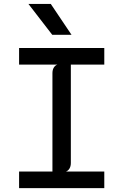

<svg xmlns="http://www.w3.org/2000/svg" viewBox="-20 -976 640 996"><path d="M79 0V-86H252V-596.5Q252 -613.5 259 -625.2Q266 -637 278 -641H79V-727H521V-641H347.5V-130.5Q347.5 -113.5 340.5 -101.8Q333.5 -90 321.5 -86H521V0ZM351 -795.5H251L127.5 -955.5H243.5Z"/></svg>

Font: SplineSansMono30
Style: Regular
Weight: 400
Designer: Eben Sorkin, Mirko Velimirovic
Foundry: Sorkin Type
Version: Version 1.000